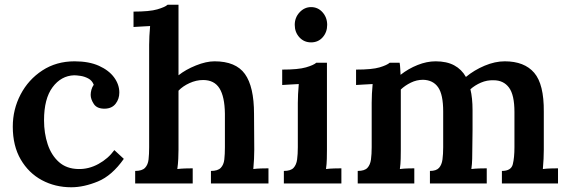

<svg xmlns="http://www.w3.org/2000/svg" viewBox="-20 -775 2400 811"><path d="M281 16Q213 16 157 -14Q101 -44 67.5 -101.5Q34 -159 34 -240Q34 -313 67 -376Q100 -439 159 -477.5Q218 -516 295 -516Q356 -516 398 -497Q440 -478 462 -448Q484 -418 484 -384Q484 -357 468.5 -337Q453 -317 424 -316Q390 -315 376.5 -335.5Q363 -356 363 -374Q363 -384 366 -395.5Q369 -407 376 -417Q369 -435 353 -443.5Q337 -452 320 -454.5Q303 -457 293 -457Q238 -455 202 -406.5Q166 -358 166 -267Q166 -212 181.5 -165.5Q197 -119 229 -90.5Q261 -62 311 -61Q355 -60 396 -82.5Q437 -105 463 -141L503 -104Q453 -33 393.5 -8.5Q334 16 281 16Z M871 -53Q900 -53 912.5 -66Q925 -79 927.5 -101.5Q930 -124 930 -153V-295Q929 -367 907 -402Q885 -437 838 -437Q809 -437 780.5 -424Q752 -411 734 -392V-143Q734 -126 733 -104Q732 -82 729 -61Q746 -63 763.5 -63.5Q781 -64 794 -64V0H551V-53Q580 -53 592.5 -66Q605 -79 607.5 -101.5Q610 -124 610 -153V-585Q610 -602 611 -622.5Q612 -643 614 -665Q598 -664 577.5 -663Q557 -662 544 -661V-726Q612 -726 644.5 -735.5Q677 -745 688 -755H734V-457Q764 -481 807.5 -498.5Q851 -516 886 -516Q976 -516 1014.5 -462.5Q1053 -409 1053 -294L1054 -143Q1054 -126 1053 -104Q1052 -82 1050 -61Q1065 -63 1083 -63.5Q1101 -64 1114 -64V0H871Z M1179 -53Q1208 -53 1220 -66Q1232 -79 1235 -101.5Q1238 -124 1238 -153V-340Q1238 -357 1239 -377.5Q1240 -398 1242 -420Q1226 -419 1205.5 -418Q1185 -417 1172 -416V-481Q1240 -481 1272.5 -490.5Q1305 -500 1316 -510H1361V-143Q1361 -126 1360.5 -104Q1360 -82 1357 -61Q1373 -63 1391 -63.5Q1409 -64 1422 -64V0H1179ZM1294 -596Q1264 -596 1244.5 -617.5Q1225 -639 1225 -670Q1225 -701 1245.5 -723Q1266 -745 1294 -745Q1323 -745 1342.5 -723Q1362 -701 1362 -670Q1362 -639 1343 -617.5Q1324 -596 1294 -596Z M1491 0V-53Q1520 -53 1532 -66Q1544 -79 1547 -101.5Q1550 -124 1550 -153V-341Q1550 -359 1551 -379Q1552 -399 1554 -420Q1538 -419 1517.5 -418Q1497 -417 1484 -416V-481Q1552 -481 1583.5 -490.5Q1615 -500 1626 -510H1668Q1670 -500 1670.5 -485.5Q1671 -471 1672 -459Q1705 -485 1744 -500.5Q1783 -516 1820 -516Q1867 -516 1898.5 -499Q1930 -482 1948 -450Q1983 -479 2027 -497.5Q2071 -516 2112 -516Q2195 -516 2236.5 -467.5Q2278 -419 2277 -303V-143Q2277 -126 2276 -104Q2275 -82 2273 -61Q2288 -63 2306.5 -63.5Q2325 -64 2337 -64V0H2100V-53Q2139 -53 2146 -81Q2153 -109 2153 -153V-302Q2153 -374 2130 -405Q2107 -436 2065 -436Q2037 -437 2011.5 -426Q1986 -415 1967 -398Q1976 -361 1976 -310Q1976 -268 1976 -226.5Q1976 -185 1975 -143Q1975 -126 1974.5 -104Q1974 -82 1971 -61Q1987 -63 2005 -63.5Q2023 -64 2036 -64V0H1796V-53Q1823 -53 1834.5 -66Q1846 -79 1849 -101.5Q1852 -124 1852 -153V-304Q1852 -376 1830.5 -406.5Q1809 -437 1767 -438Q1740 -438 1715.5 -426Q1691 -414 1673 -397Q1673 -385 1673 -372Q1673 -359 1673 -346V-143Q1673 -126 1672.5 -104Q1672 -82 1669 -61Q1685 -63 1701.5 -63.5Q1718 -64 1730 -64V0Z"/></svg>

Font: Lora SemiBold
Style: Regular
Weight: 600
Designer: Olga Karpushina, Alexei Vanyashin (Cyrillic)
Foundry: Cyreal
Version: Version 3.011; ttfautohint (v1.8.4.7-5d5b)